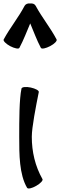

<svg xmlns="http://www.w3.org/2000/svg" viewBox="-66 -1050 344 1099"><path d="M45 -776C69 -821 87 -869 107 -916C127 -869 144 -821 168 -776C173 -768 196 -773 221 -786C246 -799 262 -816 258 -824C223 -891 174 -950 138 -1017C133 -1027 120 -1032 107 -1030C93 -1032 81 -1027 75 -1017C40 -950 -9 -891 -45 -824C-49 -816 -32 -799 -8 -786C17 -773 41 -768 45 -776ZM57 -543C44 -482 44 -359 44 -267C44 -166 44 -52 89 25C94 33 117 28 141 14C166 0 182 -18 177 -25C135 -99 116 -182 116 -267C116 -321 139 -438 156 -523C158 -532 137 -543 110 -549C82 -555 59 -552 57 -543Z"/></svg>

Font: Nupuram Medium
Style: Regular
Weight: 500
Designer: Santhosh Thottingal (santhosh.thottingal@gmail.com)
Foundry: SMC
Version: Version 1.000